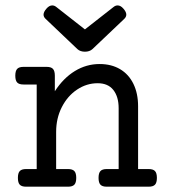

<svg xmlns="http://www.w3.org/2000/svg" viewBox="-20 -703 640 723"><path d="M500 -302.7V-66.4H540Q556.6 -66.4 563.7 -58.8Q570.8 -51.3 570.8 -33.2Q570.8 -15.1 563.7 -7.6Q556.6 0 540 0H381.8Q365.2 0 358.2 -7.6Q351.1 -15.1 351.1 -33.2Q351.1 -51.3 358.2 -58.8Q365.2 -66.4 381.8 -66.4H426.8V-295.4Q426.8 -338.9 406.7 -364.3Q386.7 -389.6 347.7 -389.6Q306.2 -389.6 270.3 -365.7Q234.4 -341.8 212.9 -299.8Q191.4 -257.8 191.4 -206.1V-66.4H236.3Q252.9 -66.4 260 -58.8Q267.1 -51.3 267.1 -33.2Q267.1 -15.1 260 -7.6Q252.9 0 236.3 0H78.1Q61.5 0 54.4 -7.6Q47.4 -15.1 47.4 -33.2Q47.4 -51.3 54.4 -58.8Q61.5 -66.4 78.1 -66.4H118.2V-384.8H68.4Q51.8 -384.8 44.7 -392.3Q37.6 -399.9 37.6 -418Q37.6 -436 44.7 -443.6Q51.8 -451.2 68.4 -451.2H155.8Q172.4 -451.2 179.4 -443.6Q186.5 -436 186.5 -418V-359.4Q218.8 -409.2 262 -435.5Q305.2 -461.9 355 -461.9Q399.4 -461.9 432.1 -442.6Q464.8 -423.3 482.4 -387.2Q500 -351.1 500 -302.7ZM271.5 -518.1 151.9 -631.8Q144 -639.2 144 -647.9Q144 -658.2 155.3 -670.9Q165.5 -682.6 176.8 -682.6Q184.6 -682.6 191.9 -676.8L299.8 -592.3L407.7 -676.8Q415 -682.6 422.9 -682.6Q434.1 -682.6 444.3 -670.9Q455.6 -658.2 455.6 -647.9Q455.6 -639.2 447.8 -631.8L328.1 -518.1Q317.4 -508.3 299.8 -508.3Q282.2 -508.3 271.5 -518.1Z"/></svg>

Font: Courier Prime
Style: Regular
Weight: 400
Designer: Alan Dague-Greene, Quote-Unquote Apps
Foundry: Quote-Unquote Apps
Version: Version 3.018